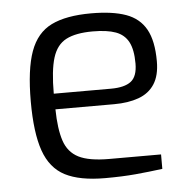

<svg xmlns="http://www.w3.org/2000/svg" viewBox="-44 -585 630 635"><g transform="rotate(-5 270.5 -267.5)"><path d="M280 6Q196 6 147.5 -19Q99 -44 78 -104Q57 -164 57 -268Q57 -374 78.5 -433.5Q100 -493 149 -517Q198 -541 281 -541Q352 -541 396.5 -525Q441 -509 462.5 -470.5Q484 -432 484 -364Q484 -317 465.5 -288.5Q447 -260 412.5 -247.5Q378 -235 331 -235H136Q137 -170 150 -130.5Q163 -91 197.5 -73.5Q232 -56 299 -56H471V-8Q425 -2 381 2Q337 6 280 6ZM135 -287H325Q370 -287 391.5 -303.5Q413 -320 413 -363Q413 -409 399.5 -434.5Q386 -460 357.5 -470.5Q329 -481 281 -481Q225 -481 193 -464.5Q161 -448 148 -406Q135 -364 135 -287Z"/></g></svg>

Font: Exo Thin
Style: Regular
Weight: 400
Version: Version 2.000